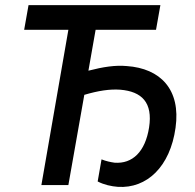

<svg xmlns="http://www.w3.org/2000/svg" viewBox="-20 -720 760 747"><path d="M439 7C551 14 642 -71 663 -223C684 -372 604 -454 473 -463C429 -467 382 -460 324 -445L352 -604H587L604 -700H91L74 -604H246L141 0H246L308 -351C362 -367 407 -374 448 -371C532 -364 575 -321 560 -224C545 -129 495 -82 426 -87C411 -89 392 -93 375 -100L360 -14C385 -1 413 5 439 7Z"/></svg>

Font: Fixel Display Medium
Style: Italic
Weight: 500
Italic angle: -10°
Designer: AlfaBravo + MacPaw
Foundry: Kyrylo Tkachov, Marchela Mozhyna, Serhii Makarenko, Maria Weinstein, Zakhar Kryvoshyya
Version: Version 1.210;Glyphs 3.2 (3217)